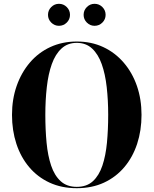

<svg xmlns="http://www.w3.org/2000/svg" viewBox="-20 -978 806 1008"><path d="M383 10Q303.5 10 240.2 -19.2Q177 -48.5 133 -100.8Q89 -153 66 -223Q43 -293 43 -375Q43 -457 67.5 -527Q92 -597 136.8 -649.5Q181.5 -702 244.2 -731Q307 -760 383 -760Q459.5 -760 521.8 -731Q584 -702 629.2 -649.5Q674.5 -597 698.8 -527Q723 -457 723 -375Q723 -293 700 -223Q677 -153 633 -100.8Q589 -48.5 526 -19.2Q463 10 383 10ZM383 3Q435.5 3 467.8 -26.8Q500 -56.5 517.5 -108.5Q535 -160.5 541.5 -229Q548 -297.5 548 -375Q548 -452.5 540.2 -521Q532.5 -589.5 514 -641.5Q495.5 -693.5 463.5 -723.2Q431.5 -753 383 -753Q335 -753 302.8 -723.2Q270.5 -693.5 252 -641.5Q233.5 -589.5 225.8 -521Q218 -452.5 218 -375Q218 -297.5 224.5 -229Q231 -160.5 248.5 -108.5Q266 -56.5 298.5 -26.8Q331 3 383 3ZM476.5 -842.5Q453 -842.5 436 -859.5Q419 -876.5 419 -900Q419 -924 436 -941Q453 -958 476.5 -958Q500.5 -958 517.5 -941Q534.5 -924 534.5 -900Q534.5 -876.5 517.5 -859.5Q500.5 -842.5 476.5 -842.5ZM289.5 -842.5Q266 -842.5 249 -859.5Q232 -876.5 232 -900Q232 -924 249 -941Q266 -958 289.5 -958Q313.5 -958 330.5 -941Q347.5 -924 347.5 -900Q347.5 -876.5 330.5 -859.5Q313.5 -842.5 289.5 -842.5Z"/></svg>

Font: Bodoni Moda 28pt
Style: Bold
Weight: 700
Designer: Owen Earl
Foundry: indestructible type
Version: Version 2.005